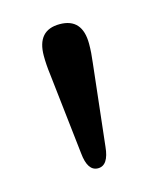

<svg xmlns="http://www.w3.org/2000/svg" viewBox="-64 -775 349 426"><g transform="rotate(-15 111.0 -561.5)"><path d="M160 -625 139 -438Q135 -396 111 -396Q87 -396 83 -438L62 -625Q59 -648 59 -668Q59 -727 111 -727Q163 -727 163 -668Q163 -648 160 -625Z"/></g></svg>

Font: Justus
Style: Bold
Weight: 700
Version: Version 001.001